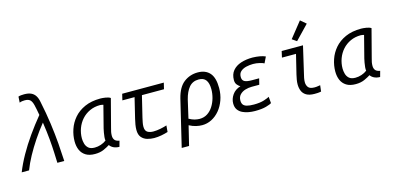

<svg xmlns="http://www.w3.org/2000/svg" viewBox="-82 -1291 4084 1992"><g transform="rotate(-15 1960.0 -295.5)"><path d="M0 0Q33 -84 83 -173Q133 -262 196.5 -352Q260 -442 331 -528Q319 -597 309 -638Q299 -679 280.5 -696.5Q262 -714 223 -714Q210 -714 195 -712Q180 -710 167 -704L171 -768Q185 -773 201 -774.5Q217 -776 233 -776Q278 -776 306.5 -763Q335 -750 352 -724.5Q369 -699 377 -659Q405 -526 421 -409Q437 -292 445 -190Q453 -88 457 0H383Q381 -52 378.5 -113Q376 -174 369 -254Q362 -334 346 -442Q288 -370 237.5 -294.5Q187 -219 146.5 -145Q106 -71 79 0Z M785 13Q724 13 686 -11Q648 -35 630.5 -75.5Q613 -116 613 -168Q613 -232 634.5 -296Q656 -360 701 -412.5Q746 -465 817 -497Q888 -529 986 -529Q1007 -529 1040.5 -524Q1074 -519 1093 -506L1015 -207Q1008 -184 1004.5 -164.5Q1001 -145 1001 -125Q1001 -97 1015 -79Q1029 -61 1065 -55L1048 7Q1011 6 985.5 -6.5Q960 -19 946 -40Q922 -24 881.5 -5.5Q841 13 785 13ZM800 -52Q833 -52 866 -63Q899 -74 925 -94Q922 -108 924 -131.5Q926 -155 930.5 -179.5Q935 -204 939 -221L1000 -458Q998 -459 985 -461.5Q972 -464 966 -464Q904 -464 853.5 -440.5Q803 -417 767.5 -377Q732 -337 713 -285.5Q694 -234 694 -178Q694 -151 702 -121.5Q710 -92 732.5 -72Q755 -52 800 -52Z M1421 12Q1384 12 1347.5 1.5Q1311 -9 1287 -37Q1263 -65 1263 -117Q1263 -144 1268 -174Q1273 -204 1280 -232L1333 -451H1202L1218 -518H1665L1649 -451H1412L1357 -224Q1352 -201 1347 -177Q1342 -153 1342 -132Q1342 -87 1367 -71.5Q1392 -56 1430 -56Q1466 -56 1506 -64Q1546 -72 1576 -82L1570 -13Q1539 -3 1499.5 4.5Q1460 12 1421 12Z M1669 185 1788 -313Q1817 -430 1882 -479.5Q1947 -529 2031 -529Q2114 -529 2159.5 -478Q2205 -427 2205 -316Q2205 -247 2183.5 -187Q2162 -127 2125 -82.5Q2088 -38 2039.5 -13Q1991 12 1937 12Q1906 12 1871.5 4Q1837 -4 1799 -24L1748 185ZM1928 -58Q1975 -58 2011.5 -81.5Q2048 -105 2073 -144.5Q2098 -184 2111 -231Q2124 -278 2124 -324Q2124 -389 2099.5 -422.5Q2075 -456 2022 -456Q1957 -456 1918.5 -410.5Q1880 -365 1860 -285L1815 -90Q1847 -72 1875 -65Q1903 -58 1928 -58Z M2504 12Q2471 12 2436 6Q2401 0 2371 -14.5Q2341 -29 2322.5 -55Q2304 -81 2304 -122Q2304 -170 2334 -214Q2364 -258 2423 -276Q2407 -284 2390.5 -303.5Q2374 -323 2374 -354Q2374 -416 2406.5 -455Q2439 -494 2494.5 -512.5Q2550 -531 2620 -531Q2661 -530 2696 -524Q2731 -518 2758 -506L2726 -440Q2713 -448 2678.5 -456.5Q2644 -465 2609 -465Q2572 -465 2535.5 -456.5Q2499 -448 2475 -427Q2451 -406 2451 -368Q2451 -340 2465 -326.5Q2479 -313 2503 -309Q2527 -305 2556 -305H2632L2616 -240H2535Q2499 -240 2464.5 -229.5Q2430 -219 2407 -195Q2384 -171 2384 -132Q2384 -105 2395.5 -88.5Q2407 -72 2435 -64Q2463 -56 2510 -56Q2577 -56 2621 -70.5Q2665 -85 2678 -94L2684 -25Q2670 -14 2624 -1Q2578 12 2504 12Z M3147 0Q3091 0 3059 -19Q3027 -38 3014 -70Q3001 -102 3001 -140Q3001 -165 3005.5 -190.5Q3010 -216 3016 -242L3067 -451H2916L2931 -518H3160L3095 -238Q3088 -212 3083.5 -188Q3079 -164 3079 -143Q3079 -111 3096.5 -88Q3114 -65 3164 -65Q3183 -65 3199 -68Q3215 -71 3225 -72L3217 -5Q3219 -7 3203.5 -3.5Q3188 0 3147 0ZM3112 -575 3063 -609 3196 -776 3256 -725Z M3585 13Q3524 13 3486 -11Q3448 -35 3430.5 -75.5Q3413 -116 3413 -168Q3413 -232 3434.5 -296Q3456 -360 3501 -412.5Q3546 -465 3617 -497Q3688 -529 3786 -529Q3807 -529 3840.5 -524Q3874 -519 3893 -506L3815 -207Q3808 -184 3804.5 -164.5Q3801 -145 3801 -125Q3801 -97 3815 -79Q3829 -61 3865 -55L3848 7Q3811 6 3785.5 -6.5Q3760 -19 3746 -40Q3722 -24 3681.5 -5.5Q3641 13 3585 13ZM3600 -52Q3633 -52 3666 -63Q3699 -74 3725 -94Q3722 -108 3724 -131.5Q3726 -155 3730.5 -179.5Q3735 -204 3739 -221L3800 -458Q3798 -459 3785 -461.5Q3772 -464 3766 -464Q3704 -464 3653.5 -440.5Q3603 -417 3567.5 -377Q3532 -337 3513 -285.5Q3494 -234 3494 -178Q3494 -151 3502 -121.5Q3510 -92 3532.5 -72Q3555 -52 3600 -52Z"/></g></svg>

Font: Ubuntu Sans Mono
Style: Italic
Weight: 400
Italic angle: -13.5°
Monospace: yes
Designer: Dalton Maag Ltd
Foundry: Dalton Maag Ltd
Version: Version 1.006